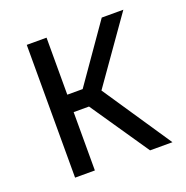

<svg xmlns="http://www.w3.org/2000/svg" viewBox="-99 -601 672 693"><g transform="rotate(-20 237.5 -255.0)"><path d="M363 0 210 -224H151V0H75V-510H151V-291H210L363 -510H446L272 -263L449 0Z"/></g></svg>

Font: Assailand
Style: Regular
Weight: 400
Designer: Hector Gatti with collaboration of the Omnibus-Type team
Foundry: Omnibus-Type
Version: Version 0.072;October 19, 2019;FontCreator 12.0.0.2547 64-bi